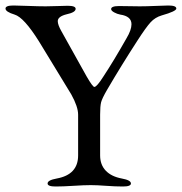

<svg xmlns="http://www.w3.org/2000/svg" viewBox="-20 -673 661 698"><path d="M264 -108V-256Q264 -285 239 -330L122 -522Q67 -610 33 -620Q0 -630 0 -642Q0 -653 29 -653Q42 -653 81.5 -651.5Q121 -650 146 -650Q163 -650 190 -651Q217 -652 226 -652Q255 -652 255 -641Q255 -628 222 -621Q190 -613 190 -596Q190 -583 203 -560L295 -395Q317 -357 323 -357Q332 -357 356 -395Q393 -451 440 -534Q458 -564 458 -585Q458 -614 417 -620Q406 -622 395 -628Q384 -634 384 -640Q384 -651 413 -651Q428 -651 451 -650.5Q474 -650 488 -650Q511 -650 547 -651.5Q583 -653 592 -653Q621 -653 621 -642Q621 -632 568 -617Q544 -610 527.5 -592Q511 -574 480 -526Q421 -435 369 -346Q351 -315 347.5 -301Q344 -287 344 -256V-108Q344 -74 364.5 -52.5Q385 -31 423 -24Q456 -18 456 -6Q456 5 427 5Q399 5 365.5 2.5Q332 0 310 0Q286 0 247.5 2.5Q209 5 182 5Q153 5 153 -6Q153 -18 186 -24Q264 -38 264 -108Z"/></svg>

Font: EB Garamond SC 12
Style: Regular
Weight: 400
Version: Version 0.016 ; ttfautohint (v0.97) -l 8 -r 50 -G 200 -x 0 -